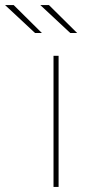

<svg xmlns="http://www.w3.org/2000/svg" viewBox="-96 -737 366 757"><path d="M135 0V-517H115V0ZM208 -607 97 -717H63L181 -607ZM69 -607 -42 -717H-76L42 -607Z"/></svg>

Font: Montserrat-Alt1 Thin
Style: Regular
Weight: 100
Designer: Differentunic
Foundry: Differentunic
Version: Version 7.222